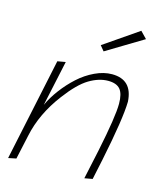

<svg xmlns="http://www.w3.org/2000/svg" viewBox="-110 -810 745 888"><g transform="rotate(15 263.0 -366.0)"><path d="M292 -617.2 312 -592.8 486.8 -698.2 456.1 -730ZM155.8 -500 117.2 -493.2 13.2 -2 50.8 -9.8 76.2 -126Q99.1 -235.4 175.8 -336.9Q231.4 -411.1 278.1 -439Q324.7 -466.8 368.2 -466.8Q408.7 -466.8 426.3 -445.8Q443.8 -424.8 443.8 -377Q443.8 -315.4 408.2 -144L377.9 -2.9L416 -9.8L437 -108.9Q479.5 -315.4 481 -397Q475.1 -501 377.9 -501Q338.4 -501 296.4 -481.2Q254.4 -461.4 219.2 -429.4Q184.1 -397.5 155.3 -359.1Q126.5 -320.8 108.9 -282.2Z"/></g></svg>

Font: Comic Neue Angular Light Italic
Style: Regular
Weight: 300
Italic angle: -12°
Designer: Craig Rozynski
Foundry: Craig Rozynski
Version: Version 2.003